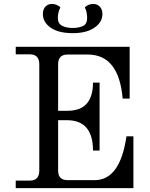

<svg xmlns="http://www.w3.org/2000/svg" viewBox="-20 -975 776 995"><path d="M671.4 0H61.5V-39.1H134.3Q183.6 -39.1 183.6 -90.8V-641.6Q183.6 -693.4 134.3 -693.4H61.5V-732.4H651.9V-463.9H615.7Q596.2 -692.4 434.6 -692.4H330.1Q281.2 -692.4 281.2 -641.6V-400.9H330.1Q461.9 -400.9 461.9 -546.9H496.1V-194.8H461.9Q461.9 -350.1 330.1 -352.1H281.2V-90.8Q281.2 -41.5 330.1 -41.5H470.7Q602.5 -41.5 635.3 -268.6H671.4ZM357.4 -803.2Q278.3 -803.2 237.3 -835.4Q202.1 -863.3 202.1 -901.9Q202.1 -926.8 215.6 -940.7Q229 -954.6 249 -954.6Q273.9 -954.6 293 -937Q279.8 -911.6 279.8 -881.8Q279.8 -853.5 301.3 -841.8Q322.8 -830.1 357.4 -830.1Q387.7 -830.1 409.7 -840.1Q431.6 -850.1 431.6 -881.8Q431.6 -913.6 419.4 -937Q438.5 -954.6 463.4 -954.6Q483.4 -954.6 497.1 -940.7Q510.7 -926.8 510.7 -901.9Q510.7 -862.8 474.6 -835.4Q432.6 -803.2 357.4 -803.2Z"/></svg>

Font: Munson
Style: Regular
Weight: 400
Designer: Paul James MIller
Foundry: High-Logic / Made with FontCreator
Version: Version 2.10;May 5, 2019;FontCreator 11.5.0.2430 64-bit